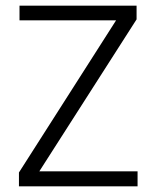

<svg xmlns="http://www.w3.org/2000/svg" viewBox="-20 -659 553 679"><path d="M466.5 -53V0H47V-49L390.5 -587H49V-639H463V-590.5L119 -53Z"/></svg>

Font: Anek Gurmukhi Light
Style: Regular
Weight: 300
Designer: Sarang Kulkarni (Gurmukhi), Yesha Goshar (Latin)
Foundry: Ek Type
Version: Version 1.003